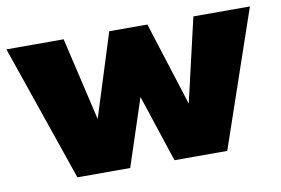

<svg xmlns="http://www.w3.org/2000/svg" viewBox="-71 -597 1014 694"><g transform="rotate(-10 436.0 -250.0)"><path d="M675 -500H882.5L711.2 0H517.5L436.2 -246.2L355 0H161.2L-11.2 -500H198.8L270 -195L366.2 -500H506.2L603.8 -192.5Z"/></g></svg>

Font: Now Black
Style: Regular
Weight: 900
Designer: Alfredo Marco Pradil
Foundry: Alfredo Marco Pradil
Version: Version 1.002;PS 001.002;hotconv 1.0.88;makeotf.lib2.5.64775